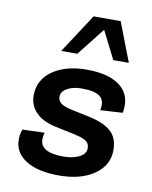

<svg xmlns="http://www.w3.org/2000/svg" viewBox="-74 -673 587 741"><g transform="rotate(10 219.0 -303.0)"><path d="M207 11Q124 11 77.5 -18.5Q31 -48 31 -98Q31 -109 32.5 -118Q34 -127 38 -139L125 -142Q113 -102 134.5 -83Q156 -64 213 -64Q248 -64 273.5 -76.5Q299 -89 299 -112Q299 -130 285.5 -139.5Q272 -149 234 -157L163 -172Q111 -183 84.5 -210.5Q58 -238 58 -276Q58 -338 109.5 -374Q161 -410 243 -410Q324 -410 367.5 -380.5Q411 -351 411 -299Q411 -291 410.5 -284.5Q410 -278 408 -270L321 -265Q329 -302 309 -318.5Q289 -335 237 -335Q202 -335 179.5 -322Q157 -309 157 -289Q157 -273 170.5 -263Q184 -253 214 -247L285 -232Q344 -219 371 -193.5Q398 -168 398 -122Q398 -62 345.5 -25.5Q293 11 207 11ZM133 -464 233 -617H339L398 -464H337L282 -573L196 -464Z"/></g></svg>

Font: Rokkitt SemiBold
Style: Italic
Weight: 600
Italic angle: -9°
Designer: Vernon Adams
Foundry: Vernon Adams
Version: Version 3.103